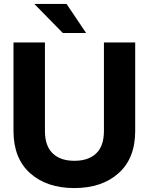

<svg xmlns="http://www.w3.org/2000/svg" viewBox="-20 -934 749 966"><path d="M47.9 -274.9V-720.2H206.1V-274.9Q206.1 -200.2 244.9 -162.6Q283.7 -125 354 -125Q425.3 -125 464.1 -162.4Q502.9 -199.7 502.9 -274.9V-720.2H660.2V-274.9Q660.2 -137.2 576.4 -62.5Q492.7 12.2 354 12.2Q215.3 12.2 131.6 -62.5Q47.9 -137.2 47.9 -274.9ZM152.8 -914.1H314.9L413.1 -768.1H295.9Z"/></svg>

Font: Aspekta 400
Style: Bold
Weight: 700
Designer: Ivo Dolenc
Version: Version 2.000